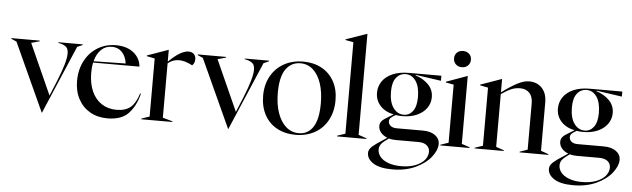

<svg xmlns="http://www.w3.org/2000/svg" viewBox="-77 -982 4616 1403"><g transform="rotate(5 2230.5 -280.5)"><path d="M17 -486 -22 -503V-508H186V-503L125 -486L292 -114L339 -228Q397 -371 397 -431Q397 -465 381 -479.5Q365 -494 333 -501L323 -503V-508H501V-503L462 -486L248 15H246Z M483 -239Q483 -322 517.5 -387Q552 -452 611.5 -487.5Q671 -523 744 -523Q824 -523 873.5 -483.5Q923 -444 928 -382H588Q581 -351 581 -308Q581 -229 606.5 -171.5Q632 -114 679 -83.5Q726 -53 788 -53Q855 -53 892 -85Q929 -117 950 -187L956 -185Q934 -96 882.5 -40.5Q831 15 727 15Q655 15 600 -16.5Q545 -48 514 -105.5Q483 -163 483 -239ZM826 -396Q819 -448 790 -478.5Q761 -509 716 -509Q669 -509 637 -478Q605 -447 591 -392Z M975 -5 1034 -25V-451L975 -463V-468L1130 -523H1131V-436Q1218 -523 1277 -523Q1301 -523 1315.5 -509Q1330 -495 1330 -471Q1330 -442 1311 -425Q1257 -454 1213 -454Q1167 -454 1131 -424V-25L1203 -5V0H975Z M1384 -486 1345 -503V-508H1553V-503L1492 -486L1659 -114L1706 -228Q1764 -371 1764 -431Q1764 -465 1748 -479.5Q1732 -494 1700 -501L1690 -503V-508H1868V-503L1829 -486L1615 15H1613Z M1847 -250Q1847 -330 1881 -392Q1915 -454 1976.5 -488.5Q2038 -523 2119 -523Q2195 -523 2253.5 -491Q2312 -459 2344.5 -400Q2377 -341 2377 -262Q2377 -180 2343.5 -117Q2310 -54 2248.5 -19.5Q2187 15 2107 15Q2030 15 1971 -17Q1912 -49 1879.5 -109Q1847 -169 1847 -250ZM2130 1Q2197 1 2234.5 -56Q2272 -113 2272 -230Q2272 -315 2250.5 -378Q2229 -441 2190 -475Q2151 -509 2099 -509Q2031 -509 1991.5 -453Q1952 -397 1952 -280Q1952 -195 1974.5 -131.5Q1997 -68 2037 -33.5Q2077 1 2130 1Z M2411 -5 2470 -25V-696L2411 -707V-712L2566 -766H2567V-25L2626 -5V0H2411Z M2647 101Q2647 82 2659.5 66Q2672 50 2703 28L2778 -22Q2747 -34 2729.5 -55.5Q2712 -77 2712 -103Q2712 -125 2725.5 -140Q2739 -155 2776 -176L2809 -196Q2746 -209 2710 -248.5Q2674 -288 2674 -344Q2674 -390 2699.5 -427.5Q2725 -465 2774.5 -486.5Q2824 -508 2894 -508H3132V-471L2945 -498L2944 -494Q3001 -476 3038.5 -438Q3076 -400 3076 -345Q3076 -302 3051.5 -266.5Q3027 -231 2981 -210Q2935 -189 2873 -189Q2845 -189 2825 -193Q2798 -178 2788.5 -168Q2779 -158 2779 -144Q2779 -123 2795 -110Q2811 -97 2841 -97H3031Q3089 -97 3122.5 -72.5Q3156 -48 3156 -8Q3156 35 3117 85.5Q3078 136 3004.5 170.5Q2931 205 2834 205Q2741 205 2694 175Q2647 145 2647 101ZM2896 176Q2957 176 3001 158.5Q3045 141 3067.5 113.5Q3090 86 3090 54Q3090 24 3068 6.5Q3046 -11 3007 -11H2841Q2811 -11 2790 -18Q2751 9 2736.5 27Q2722 45 2722 69Q2722 97 2741.5 121.5Q2761 146 2800.5 161Q2840 176 2896 176ZM2882 -200Q2923 -200 2949 -234.5Q2975 -269 2975 -337Q2975 -414 2946 -455.5Q2917 -497 2872 -497Q2829 -497 2802 -463Q2775 -429 2775 -361Q2775 -284 2805.5 -242Q2836 -200 2882 -200Z M3168 -5 3227 -25V-451L3168 -462V-467L3323 -523H3324V-25L3383 -5V0H3168ZM3213 -643Q3213 -669 3230 -685.5Q3247 -702 3275 -702Q3302 -702 3319.5 -685.5Q3337 -669 3337 -643Q3337 -617 3319.5 -600Q3302 -583 3275 -583Q3248 -583 3230.5 -600Q3213 -617 3213 -643Z M3420 -5 3479 -25V-451L3420 -463V-468L3575 -523H3576V-425Q3642 -474 3689.5 -498.5Q3737 -523 3774 -523Q3834 -523 3869.5 -484.5Q3905 -446 3905 -380V-25L3961 -5V0H3750V-5L3807 -25V-364Q3807 -415 3781.5 -441Q3756 -467 3713 -467Q3679 -467 3648.5 -454Q3618 -441 3576 -412V-25L3634 -5V0H3420Z M3974 101Q3974 82 3986.5 66Q3999 50 4030 28L4105 -22Q4074 -34 4056.5 -55.5Q4039 -77 4039 -103Q4039 -125 4052.5 -140Q4066 -155 4103 -176L4136 -196Q4073 -209 4037 -248.5Q4001 -288 4001 -344Q4001 -390 4026.5 -427.5Q4052 -465 4101.5 -486.5Q4151 -508 4221 -508H4459V-471L4272 -498L4271 -494Q4328 -476 4365.5 -438Q4403 -400 4403 -345Q4403 -302 4378.5 -266.5Q4354 -231 4308 -210Q4262 -189 4200 -189Q4172 -189 4152 -193Q4125 -178 4115.5 -168Q4106 -158 4106 -144Q4106 -123 4122 -110Q4138 -97 4168 -97H4358Q4416 -97 4449.5 -72.5Q4483 -48 4483 -8Q4483 35 4444 85.5Q4405 136 4331.5 170.5Q4258 205 4161 205Q4068 205 4021 175Q3974 145 3974 101ZM4223 176Q4284 176 4328 158.5Q4372 141 4394.5 113.5Q4417 86 4417 54Q4417 24 4395 6.5Q4373 -11 4334 -11H4168Q4138 -11 4117 -18Q4078 9 4063.5 27Q4049 45 4049 69Q4049 97 4068.5 121.5Q4088 146 4127.5 161Q4167 176 4223 176ZM4209 -200Q4250 -200 4276 -234.5Q4302 -269 4302 -337Q4302 -414 4273 -455.5Q4244 -497 4199 -497Q4156 -497 4129 -463Q4102 -429 4102 -361Q4102 -284 4132.5 -242Q4163 -200 4209 -200Z"/></g></svg>

Font: Nyght Serif
Style: Regular
Weight: 400
Designer: Maksym Kobuzan
Version: Version 0.410